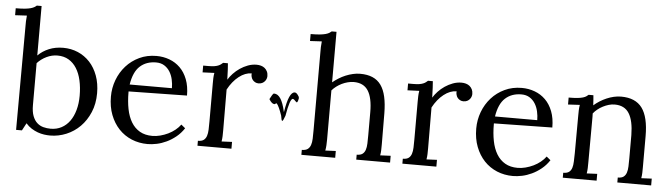

<svg xmlns="http://www.w3.org/2000/svg" viewBox="-48 -947 4031 1154"><g transform="rotate(5 1967.5 -369.5)"><path d="M75.7 -625Q75.7 -640.6 75.9 -655.3Q76.2 -669.9 78.6 -689.9L7.8 -686V-728Q40.5 -728 62.3 -730.2Q84 -732.4 97.7 -736.3Q111.3 -740.2 119.1 -744.9Q127 -749.5 132.8 -754.9H161.6V-456.5Q189.5 -484.4 227.8 -500.2Q266.1 -516.1 313.5 -516.1Q361.3 -516.1 402.6 -498.3Q443.8 -480.5 474.4 -447.5Q504.9 -414.6 522.2 -367.4Q539.6 -320.3 539.6 -261.7Q539.6 -197.8 517.8 -146.5Q496.1 -95.2 460.2 -59.1Q424.3 -22.9 377.2 -3.4Q330.1 16.1 279.8 16.1Q262.7 16.1 243.7 13.4Q224.6 10.7 205.1 3.7Q185.5 -3.4 167 -15.1Q148.4 -26.9 132.8 -44.9L108.9 0H73.7ZM282.7 -466.8Q249.5 -466.8 217.3 -451.4Q185.1 -436 161.6 -410.2V-157.2Q161.6 -117.2 171.4 -91.6Q181.2 -65.9 197.8 -51Q214.4 -36.1 235.6 -30.5Q256.8 -24.9 279.8 -24.9Q315.9 -24.9 345 -40.3Q374 -55.7 394.3 -83.7Q414.6 -111.8 425.5 -150.9Q436.5 -189.9 436.5 -237.3Q436.5 -287.6 427 -329.8Q417.5 -372.1 398.4 -402.3Q379.4 -432.6 350.6 -449.7Q321.8 -466.8 282.7 -466.8Z M877 -477.1Q818.4 -477.1 780.3 -442.6Q742.2 -408.2 730 -331.1H984.9Q984.9 -357.4 979 -383.5Q973.1 -409.7 960.2 -430.4Q947.3 -451.2 926.8 -464.1Q906.2 -477.1 877 -477.1ZM1079.1 -294.9 727.1 -289.1V-283.2Q727.1 -229 736.1 -183.3Q745.1 -137.7 765.1 -104.5Q785.2 -71.3 816.7 -53.2Q848.1 -35.2 892.1 -35.2Q915.5 -35.2 939.9 -41.5Q964.4 -47.9 987.1 -58.8Q1009.8 -69.8 1028.8 -85.2Q1047.9 -100.6 1060.5 -118.2L1085 -98.1Q1064.5 -66.9 1037.4 -45.2Q1010.3 -23.4 981.2 -9.8Q952.1 3.9 922.9 10Q893.6 16.1 868.2 16.1Q816.4 16.1 771.7 -2.4Q727.1 -21 694.3 -55.7Q661.6 -90.3 642.8 -139.2Q624 -188 624 -249Q624 -301.8 642.1 -349.9Q660.2 -397.9 693.4 -435.1Q726.6 -472.2 772.9 -494.1Q819.3 -516.1 876 -516.1Q917.5 -516.1 954.3 -502.4Q991.2 -488.8 1019 -461.4Q1046.9 -434.1 1063 -392.3Q1079.1 -350.6 1079.1 -294.9Z M1455.1 -461.4H1452.6Q1435.1 -461.4 1416 -454.1Q1397 -446.8 1378.2 -432.1Q1359.4 -417.5 1342.8 -397Q1326.2 -376.5 1313 -351.6L1314 -106Q1314 -85.9 1313.5 -70.6Q1313 -55.2 1310.1 -38.1L1373 -41V0H1168V-29.8Q1190.9 -29.8 1202.9 -38.8Q1214.8 -47.9 1220.2 -64Q1225.6 -80.1 1226.3 -102.5Q1227.1 -125 1227.1 -151.9V-380.4Q1227.1 -396 1227.5 -411.9Q1228 -427.7 1231 -444.8L1160.2 -441.9V-482.9H1190.9Q1212.4 -482.9 1226.6 -485.1Q1240.7 -487.3 1250.2 -491.2Q1259.8 -495.1 1266.1 -499.8Q1272.5 -504.4 1278.3 -509.8H1307.1Q1308.6 -494.1 1309.8 -470.9Q1311 -447.8 1312 -411.1Q1323.2 -429.7 1340.8 -448.5Q1358.4 -467.3 1380.4 -482.2Q1402.3 -497.1 1427.7 -506.6Q1453.1 -516.1 1480 -516.1Q1493.7 -516.1 1506.6 -512.5Q1519.5 -508.8 1529.1 -501Q1538.6 -493.2 1544.4 -481.4Q1550.3 -469.7 1550.3 -453.1Q1550.3 -446.3 1547.6 -438Q1544.9 -429.7 1538.8 -422.4Q1532.7 -415 1523.4 -410.2Q1514.2 -405.3 1500.5 -405.3Q1489.3 -405.3 1480.2 -410.2Q1471.2 -415 1465.1 -422.6Q1459 -430.2 1456.5 -440.4Q1454.6 -446.8 1454.6 -454.1Q1454.6 -457.5 1455.1 -461.4Z M1723.1 -370.1Q1735.4 -370.1 1749 -345.7Q1750 -343.3 1750 -338.9V-335.9Q1745.6 -311.5 1739.3 -311.5Q1737.8 -311.5 1721.7 -327.6L1714.8 -330.6Q1696.8 -330.6 1679.2 -225.6Q1667.5 -192.9 1662.6 -192.9Q1657.7 -192.9 1653.3 -224.1Q1634.8 -278.8 1620.6 -294.9H1616.2L1609.4 -289.6H1605.5Q1591.8 -289.6 1575.2 -315.4V-318.4Q1589.4 -346.7 1597.2 -352.5H1600.1Q1644.5 -352.5 1667 -250V-248.5H1668.5Q1687.5 -370.1 1723.1 -370.1Z M1855 -625Q1855 -640.6 1855.2 -655.3Q1855.5 -669.9 1857.9 -689.9L1787.1 -686V-728Q1819.8 -728 1841.6 -730.2Q1863.3 -732.4 1877 -736.3Q1890.6 -740.2 1898.4 -744.9Q1906.2 -749.5 1912.1 -754.9H1940.9V-450.2Q1957.5 -463.9 1977.1 -476.1Q1996.6 -488.3 2017.8 -497.1Q2039.1 -505.9 2061.3 -511Q2083.5 -516.1 2105 -516.1Q2148.4 -516.1 2179.7 -502.7Q2210.9 -489.3 2230.7 -461.7Q2250.5 -434.1 2260 -391.8Q2269.5 -349.6 2270 -292.5L2271 -106Q2271 -85.9 2270.5 -70.6Q2270 -55.2 2267.1 -38.1L2330.1 -41V0H2126V-29.8Q2148.9 -29.8 2160.9 -38.8Q2172.9 -47.9 2178.2 -64Q2183.6 -80.1 2184.3 -102.5Q2185.1 -125 2185.1 -151.9V-291.5Q2185.1 -377.9 2157.7 -420.7Q2130.4 -463.4 2070.8 -463.4Q2053.7 -463.4 2034.7 -458.5Q2015.6 -453.6 1998.8 -445.3Q1981.9 -437 1967 -425.8Q1952.1 -414.6 1940.9 -401.4V-106Q1940.9 -85.9 1939.9 -70.6Q1939 -55.2 1936 -38.1L1999 -41V0H1794.9V-29.8Q1817.9 -29.8 1830.1 -38.8Q1842.3 -47.9 1847.9 -64Q1853.5 -80.1 1854.2 -102.5Q1855 -125 1855 -151.9Z M2691.4 -461.4H2689Q2671.4 -461.4 2652.3 -454.1Q2633.3 -446.8 2614.5 -432.1Q2595.7 -417.5 2579.1 -397Q2562.5 -376.5 2549.3 -351.6L2550.3 -106Q2550.3 -85.9 2549.8 -70.6Q2549.3 -55.2 2546.4 -38.1L2609.4 -41V0H2404.3V-29.8Q2427.2 -29.8 2439.2 -38.8Q2451.2 -47.9 2456.5 -64Q2461.9 -80.1 2462.6 -102.5Q2463.4 -125 2463.4 -151.9V-380.4Q2463.4 -396 2463.9 -411.9Q2464.4 -427.7 2467.3 -444.8L2396.5 -441.9V-482.9H2427.2Q2448.7 -482.9 2462.9 -485.1Q2477.1 -487.3 2486.6 -491.2Q2496.1 -495.1 2502.4 -499.8Q2508.8 -504.4 2514.6 -509.8H2543.5Q2544.9 -494.1 2546.1 -470.9Q2547.4 -447.8 2548.3 -411.1Q2559.6 -429.7 2577.1 -448.5Q2594.7 -467.3 2616.7 -482.2Q2638.7 -497.1 2664.1 -506.6Q2689.5 -516.1 2716.3 -516.1Q2730 -516.1 2742.9 -512.5Q2755.9 -508.8 2765.4 -501Q2774.9 -493.2 2780.8 -481.4Q2786.6 -469.7 2786.6 -453.1Q2786.6 -446.3 2783.9 -438Q2781.2 -429.7 2775.1 -422.4Q2769 -415 2759.8 -410.2Q2750.5 -405.3 2736.8 -405.3Q2725.6 -405.3 2716.6 -410.2Q2707.5 -415 2701.4 -422.6Q2695.3 -430.2 2692.9 -440.4Q2690.9 -446.8 2690.9 -454.1Q2690.9 -457.5 2691.4 -461.4Z M3081.1 -477.1Q3022.5 -477.1 2984.4 -442.6Q2946.3 -408.2 2934.1 -331.1H3189Q3189 -357.4 3183.1 -383.5Q3177.2 -409.7 3164.3 -430.4Q3151.4 -451.2 3130.9 -464.1Q3110.4 -477.1 3081.1 -477.1ZM3283.2 -294.9 2931.2 -289.1V-283.2Q2931.2 -229 2940.2 -183.3Q2949.2 -137.7 2969.2 -104.5Q2989.3 -71.3 3020.8 -53.2Q3052.2 -35.2 3096.2 -35.2Q3119.6 -35.2 3144 -41.5Q3168.5 -47.9 3191.2 -58.8Q3213.9 -69.8 3232.9 -85.2Q3252 -100.6 3264.6 -118.2L3289.1 -98.1Q3268.6 -66.9 3241.5 -45.2Q3214.4 -23.4 3185.3 -9.8Q3156.2 3.9 3127 10Q3097.7 16.1 3072.3 16.1Q3020.5 16.1 2975.8 -2.4Q2931.2 -21 2898.4 -55.7Q2865.7 -90.3 2846.9 -139.2Q2828.1 -188 2828.1 -249Q2828.1 -301.8 2846.2 -349.9Q2864.3 -397.9 2897.5 -435.1Q2930.7 -472.2 2977.1 -494.1Q3023.4 -516.1 3080.1 -516.1Q3121.6 -516.1 3158.4 -502.4Q3195.3 -488.8 3223.1 -461.4Q3251 -434.1 3267.1 -392.3Q3283.2 -350.6 3283.2 -294.9Z M3432.1 -379.9Q3432.1 -395.5 3432.6 -411.6Q3433.1 -427.7 3436 -444.8L3365.2 -440.9V-482.9Q3397.9 -482.9 3418.5 -485.1Q3439 -487.3 3451.4 -491.2Q3463.9 -495.1 3470.7 -499.8Q3477.5 -504.4 3483.4 -509.8H3512.2Q3513.2 -498.5 3514.4 -484.1Q3515.6 -469.7 3516.6 -449.2Q3532.7 -463.4 3552 -475.6Q3571.3 -487.8 3592.3 -496.8Q3613.3 -505.9 3635.5 -511Q3657.7 -516.1 3679.2 -516.1Q3766.1 -516.1 3806.2 -461.7Q3846.2 -407.2 3846.2 -292.5V-106Q3846.2 -85.9 3845.7 -70.6Q3845.2 -55.2 3842.3 -38.1L3905.3 -41V0H3701.2V-29.8Q3724.1 -29.8 3736.1 -38.8Q3748 -47.9 3753.4 -64Q3758.8 -80.1 3759.5 -102.5Q3760.3 -125 3760.3 -151.9V-291.5Q3759.3 -377.9 3731.9 -421.6Q3704.6 -465.3 3645 -465.3Q3627 -465.3 3608.9 -460Q3590.8 -454.6 3574.2 -446Q3557.6 -437.5 3543 -425.8Q3528.3 -414.1 3517.6 -400.4Q3518.1 -391.6 3518.1 -381.6Q3518.1 -371.6 3518.1 -361.3L3517.1 -106Q3517.1 -85.9 3516.6 -70.6Q3516.1 -55.2 3513.2 -38.1L3576.2 -41V0H3372.1V-29.8Q3395 -29.8 3407 -38.8Q3418.9 -47.9 3424.1 -64Q3429.2 -80.1 3429.9 -102.5Q3430.7 -125 3431.2 -151.9Z"/></g></svg>

Font: DimaThulth2
Style: Regular
Weight: 400
Designer: R.Balvardi
Foundry: R.Balvardi (R.Balvardi@gmail.com)
Version: Version 1.00;November 13, 2018;FontCreator 11.5.0.2427 64-bi